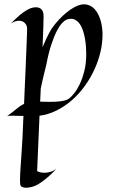

<svg xmlns="http://www.w3.org/2000/svg" viewBox="-20 -537 529 899"><path d="M244.1 253.9Q226.1 272.5 211.2 285.9Q196.3 299.3 185.1 307.6Q172.4 317.4 161.1 324.2Q147.9 332.5 134.3 336.7Q120.6 340.8 108.9 341.8Q97.2 342.8 88.6 340.3Q80.1 337.9 77.1 333Q73.7 328.6 73.7 307.9Q73.7 287.1 75.7 256.6Q77.6 226.1 80.3 189Q83 151.9 85 113.8L89.8 5.9Q77.1 5.9 65.4 5.4Q53.7 4.9 43 4.9Q32.2 4.9 24.7 5.1Q17.1 5.4 13.2 6.8Q36.6 -9.8 54.9 -25.4Q73.2 -41 92.8 -50.8Q94.2 -87.9 95.9 -127Q97.7 -166 99.4 -203.4Q101.1 -240.7 102.3 -274.7Q103.5 -308.6 104.7 -335.2Q106 -361.8 106.4 -379.6Q106.9 -397.5 106.9 -402.8Q106.9 -418 96.4 -429Q85.9 -439.9 68.8 -439.9Q60.5 -439.9 50.8 -436.8Q41 -433.6 29.8 -426.8Q43.5 -439.5 57.9 -453.1Q72.3 -466.8 87.2 -477.8Q102.1 -488.8 117.4 -495.8Q132.8 -502.9 148.9 -502.9Q164.1 -502.9 174.1 -493.2Q184.1 -483.4 184.1 -460Q184.1 -447.8 182.9 -409.4Q181.6 -371.1 179.2 -315.9Q189 -339.8 197 -356.2Q205.1 -372.6 210.4 -382.8Q216.8 -395 221.2 -401.9Q236.3 -423.8 254.4 -443.4Q272.5 -462.9 291 -478Q309.6 -493.2 328.1 -503.2Q346.7 -513.2 363.8 -516.1Q381.3 -518.6 397.9 -512Q414.6 -505.4 427.7 -488.8Q440.9 -472.2 449.7 -445.6Q458.5 -418.9 460 -381.8Q460.9 -340.3 451.2 -297.1Q441.4 -253.9 422.6 -212.6Q403.8 -171.4 377 -134.3Q350.1 -97.2 316.9 -68.1Q283.7 -39.1 245.1 -19.8Q206.5 -0.5 165 4.9L153.8 264.2Q157.7 266.1 163.1 268.1Q167.5 269.5 173.6 270.8Q179.7 272 188 272Q199.2 272 213.9 268.3Q228.5 264.6 244.1 253.9ZM212.9 -60.1Q227.1 -60.1 240.7 -60.8Q254.4 -61.5 266.4 -63.2Q278.3 -64.9 288.1 -68.1Q297.9 -71.3 304.2 -76.2Q314 -83.5 327.6 -100.6Q341.3 -117.7 353.8 -143.8Q366.2 -169.9 375 -205.1Q383.8 -240.2 383.8 -284.2Q383.8 -297.9 382.6 -316.9Q381.3 -335.9 377.9 -356Q374.5 -376 368.2 -394.8Q361.8 -413.6 351.8 -427Q341.8 -440.4 327.6 -446.3Q313.5 -452.1 293.9 -445.8Q283.7 -442.4 271.5 -429.9Q259.3 -417.5 246.3 -392.6Q233.4 -367.7 220.5 -328.9Q207.5 -290 196.8 -233.9Q193.4 -219.7 189 -202.1Q185.1 -187 180.4 -166.7Q175.8 -146.5 170.9 -123L168 -61Q179.2 -61 190.4 -60.5Q201.7 -60.1 212.9 -60.1Z"/></svg>

Font: Quintessential
Style: Regular
Weight: 400
Designer: Astigmatic (AOETI)
Foundry: Astigmatic (AOETI)
Version: Version 1.000